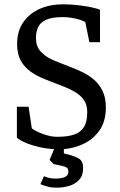

<svg xmlns="http://www.w3.org/2000/svg" viewBox="-20 -680 554 887"><path d="M241 187Q218 187 201.5 182.5Q185 178 167 171L183 134Q195 139 207.5 142Q220 145 237 145Q267 145 281.5 137Q296 129 296 115Q296 99 288 94Q280 89 265 86L228 78L209 59L230 9Q194 7 159.5 -1Q125 -9 98 -20.5Q71 -32 58 -44V-187H112L127 -87Q149 -71 182.5 -59.5Q216 -48 244 -48Q291 -48 321.5 -58Q352 -68 367.5 -92.5Q383 -117 383 -162Q383 -190 372.5 -209.5Q362 -229 344 -243Q326 -257 302.5 -268Q279 -279 254 -288Q221 -301 186.5 -314.5Q152 -328 123 -348Q94 -368 76.5 -399Q59 -430 59 -477Q59 -533 85 -573.5Q111 -614 159 -637Q207 -660 273 -660Q306 -660 341 -656Q376 -652 403.5 -646Q431 -640 442 -635V-485H393L374 -578Q357 -588 327 -594.5Q297 -601 270 -601Q220 -601 193 -588.5Q166 -576 156 -554.5Q146 -533 146 -505Q146 -467 167 -443Q188 -419 222 -404Q256 -389 294 -375Q326 -363 357 -348.5Q388 -334 413 -313Q438 -292 453.5 -260.5Q469 -229 469 -184Q469 -119 440 -78Q411 -37 367 -16Q323 5 275 9V29L292 33Q321 40 342.5 51.5Q364 63 364 96Q364 131 345.5 151Q327 171 299 179Q271 187 241 187Z"/></svg>

Font: Faustina
Style: Regular
Weight: 400
Designer: Alfonso Garcia
Foundry: http://www.omnibus-type.com
Version: Version 1.200